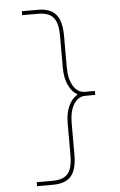

<svg xmlns="http://www.w3.org/2000/svg" viewBox="-59 -811 602 962"><g transform="rotate(-5 242.0 -330.0)"><path d="M168 110H88V90H168Q204 90 226 78Q248 66 258 39.5Q268 13 268 -30V-190Q268 -241 284.5 -277Q301 -313 329 -329V-331Q301 -347 284.5 -383Q268 -419 268 -470V-630Q268 -674 258 -700Q248 -726 226 -738Q204 -750 168 -750H88V-770H168Q231 -770 259.5 -736.5Q288 -703 288 -630V-470Q288 -411 310 -375.5Q332 -340 368 -340H418V-320H368Q332 -320 310 -284.5Q288 -249 288 -190V-30Q288 43 259.5 76.5Q231 110 168 110Z"/></g></svg>

Font: M PLUS 1 Thin
Style: Regular
Weight: 100
Designer: Coji Morishita
Foundry: UNDERFOREST DESIGN
Version: Version 1.001